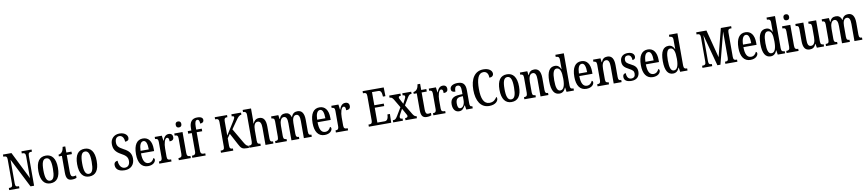

<svg xmlns="http://www.w3.org/2000/svg" viewBox="40 -2279 17105 3798"><g transform="rotate(-10 8592.0 -380.0)"><path d="M26 0H231V-43H212C176 -43 156 -52 156 -114V-587L454 0H526V-600C526 -659 549 -671 583 -671H601V-714H397V-671H415C449 -671 472 -660 472 -604V-162L197 -714H26V-671H45C77 -671 102 -662 102 -604V-114C102 -52 78 -43 41 -43H26Z M854 10C984 10 1052 -81 1052 -269C1052 -456 978 -547 857 -547C726 -547 659 -456 659 -269C659 -81 733 10 854 10ZM856 -43C786 -43 760 -121 760 -269C760 -417 785 -492 855 -492C926 -492 951 -417 951 -269C951 -121 927 -43 856 -43Z M1285 10C1329 10 1362 1 1379 -7V-57C1361 -52 1344 -49 1322 -49C1283 -49 1268 -77 1268 -147V-486H1371V-536H1268V-659H1215C1207 -605 1196 -581 1180 -561C1164 -540 1142 -526 1109 -521V-486H1170V-146C1170 -30 1209 10 1285 10Z M1633 10C1763 10 1831 -81 1831 -269C1831 -456 1757 -547 1636 -547C1505 -547 1438 -456 1438 -269C1438 -81 1512 10 1633 10ZM1635 -43C1565 -43 1539 -121 1539 -269C1539 -417 1564 -492 1634 -492C1705 -492 1730 -417 1730 -269C1730 -121 1706 -43 1635 -43Z M2349 10C2465 10 2546 -63 2546 -190C2546 -296 2497 -352 2395 -405C2296 -457 2268 -493 2268 -561C2268 -631 2300 -674 2356 -674C2419 -674 2450 -612 2450 -545C2502 -545 2528 -566 2528 -609C2528 -665 2472 -724 2366 -724C2263 -724 2183 -653 2183 -544C2183 -438 2227 -378 2325 -324C2413 -276 2459 -240 2459 -159C2459 -84 2422 -39 2357 -39C2290 -39 2242 -101 2238 -200C2197 -200 2165 -174 2165 -126C2165 -49 2218 10 2349 10Z M2815 10C2922 10 2968 -51 2968 -94C2968 -113 2958 -124 2945 -129C2926 -85 2892 -49 2837 -49C2761 -49 2720 -116 2719 -263H2983V-305C2983 -463 2916 -547 2806 -547C2687 -547 2619 -452 2619 -264C2619 -90 2687 10 2815 10ZM2885 -314H2720C2723 -429 2753 -494 2809 -494C2864 -494 2884 -422 2885 -314Z M3041 0H3286V-43H3266C3232 -43 3206 -51 3206 -110V-276C3206 -368 3231 -477 3278 -477C3309 -477 3318 -453 3318 -398C3376 -398 3404 -424 3404 -468C3404 -515 3378 -546 3324 -546C3259 -546 3226 -496 3203 -430H3200L3186 -536H3043V-493H3046C3081 -493 3106 -484 3106 -425V-115C3106 -52 3079 -43 3044 -43H3041Z M3549 -638C3581 -638 3607 -655 3607 -698C3607 -741 3581 -758 3549 -758C3517 -758 3493 -741 3493 -698C3493 -655 3517 -638 3549 -638ZM3433 0H3674V-43H3664C3626 -43 3602 -55 3602 -117V-536H3436V-493H3447C3483 -493 3504 -481 3504 -423V-113C3504 -54 3480 -43 3443 -43H3433Z M3704 0H3972V-43H3938C3906 -43 3877 -52 3877 -114V-484H3988V-536H3877V-595C3877 -679 3893 -723 3931 -723C3967 -723 3975 -680 3975 -640C4028 -640 4049 -666 4049 -700C4049 -738 4022 -770 3935 -770C3830 -770 3779 -704 3779 -584V-536H3707V-484H3779V-114C3779 -52 3747 -43 3717 -43H3704Z M4280 0H4527V-43H4517C4483 -43 4461 -55 4461 -110V-259L4517 -339L4640 -108C4685 -20 4711 0 4804 0H4843V-43H4840C4809 -43 4784 -71 4753 -125L4583 -417L4698 -581C4737 -638 4769 -672 4808 -672V-714H4614V-672C4646 -672 4659 -666 4659 -649C4659 -628 4644 -603 4611 -551L4461 -313V-604C4461 -659 4480 -671 4513 -671H4527V-714H4280V-671H4301C4333 -671 4356 -659 4356 -607V-107C4356 -54 4332 -43 4299 -43H4280Z M4850 0H5079V-43H5077C5042 -43 5017 -51 5017 -110V-319C5017 -415 5039 -480 5099 -480C5154 -480 5174 -430 5174 -343V0H5333V-43H5331C5295 -43 5273 -52 5273 -115V-350C5273 -487 5228 -547 5142 -547C5072 -547 5036 -503 5017 -457H5013C5014 -468 5017 -507 5017 -542V-760H4849V-717H4857C4885 -717 4917 -708 4917 -650V-115C4917 -52 4890 -43 4856 -43H4850Z M5374 0H5604V-43H5602C5567 -43 5541 -51 5541 -110V-319C5541 -404 5565 -480 5625 -480C5677 -480 5695 -430 5695 -343V0H5853V-43H5850C5815 -43 5793 -52 5793 -115V-332C5793 -411 5814 -480 5875 -480C5926 -480 5945 -430 5945 -343V0H6104V-43H6102C6066 -43 6044 -52 6044 -115V-350C6044 -487 5995 -547 5911 -547C5853 -547 5810 -521 5785 -451H5782C5762 -522 5720 -547 5666 -547C5604 -547 5567 -521 5542 -456H5537L5526 -536H5381V-493H5383C5418 -493 5442 -484 5442 -425V-115C5442 -52 5420 -43 5384 -43H5374Z M6362 10C6469 10 6515 -51 6515 -94C6515 -113 6505 -124 6492 -129C6473 -85 6439 -49 6384 -49C6308 -49 6267 -116 6266 -263H6530V-305C6530 -463 6463 -547 6353 -547C6234 -547 6166 -452 6166 -264C6166 -90 6234 10 6362 10ZM6432 -314H6267C6270 -429 6300 -494 6356 -494C6411 -494 6431 -422 6432 -314Z M6588 0H6833V-43H6813C6779 -43 6753 -51 6753 -110V-276C6753 -368 6778 -477 6825 -477C6856 -477 6865 -453 6865 -398C6923 -398 6951 -424 6951 -468C6951 -515 6925 -546 6871 -546C6806 -546 6773 -496 6750 -430H6747L6733 -536H6590V-493H6593C6628 -493 6653 -484 6653 -425V-115C6653 -52 6626 -43 6591 -43H6588Z M7250 0H7699L7704 -176H7654L7650 -133C7644 -89 7625 -51 7576 -51H7430V-349H7620V-399H7430V-663H7556C7603 -663 7621 -626 7624 -581L7628 -538H7678L7674 -714H7250V-671H7271C7302 -671 7326 -662 7326 -602V-107C7326 -56 7305 -43 7271 -43H7250Z M7739 0H7935V-43H7933C7898 -43 7884 -54 7884 -76C7884 -97 7893 -114 7904 -136L7958 -235L8008 -145C8032 -104 8039 -91 8039 -76C8039 -54 8023 -43 7990 -43H7986V0H8216V-43H8206C8187 -43 8166 -58 8142 -96L8026 -290L8108 -428C8141 -483 8157 -493 8188 -493H8195V-536H8016V-493H8020C8043 -493 8061 -488 8061 -464C8061 -446 8052 -430 8040 -406L8000 -328L7952 -418C7940 -438 7934 -450 7934 -464C7934 -480 7942 -493 7976 -493H7979V-536H7753V-493H7764C7791 -493 7811 -475 7833 -440L7932 -272L7833 -107C7801 -56 7785 -43 7746 -43H7739Z M8413 10C8457 10 8490 1 8507 -7V-57C8489 -52 8472 -49 8450 -49C8411 -49 8396 -77 8396 -147V-486H8499V-536H8396V-659H8343C8335 -605 8324 -581 8308 -561C8292 -540 8270 -526 8237 -521V-486H8298V-146C8298 -30 8337 10 8413 10Z M8546 0H8791V-43H8771C8737 -43 8711 -51 8711 -110V-276C8711 -368 8736 -477 8783 -477C8814 -477 8823 -453 8823 -398C8881 -398 8909 -424 8909 -468C8909 -515 8883 -546 8829 -546C8764 -546 8731 -496 8708 -430H8705L8691 -536H8548V-493H8551C8586 -493 8611 -484 8611 -425V-115C8611 -52 8584 -43 8549 -43H8546Z M9062 10C9128 10 9153 -28 9187 -84H9194L9207 0H9337V-43H9334C9297 -43 9285 -59 9285 -115V-373C9285 -500 9232 -547 9128 -547C9036 -547 8973 -511 8973 -449C8973 -407 9000 -386 9056 -386C9056 -452 9069 -495 9120 -495C9174 -495 9185 -448 9185 -373V-313L9120 -310C8999 -305 8939 -257 8939 -151C8939 -41 8994 10 9062 10ZM9096 -46C9058 -46 9042 -84 9042 -145C9042 -223 9067 -264 9144 -269L9186 -272V-191C9186 -107 9151 -46 9096 -46Z M9667 10C9799 10 9848 -60 9848 -107C9848 -122 9843 -137 9835 -143C9805 -95 9766 -50 9685 -50C9570 -50 9523 -161 9523 -358C9523 -551 9564 -670 9667 -670C9742 -670 9767 -605 9767 -540C9819 -540 9850 -568 9850 -609C9850 -671 9787 -724 9676 -724C9501 -724 9411 -578 9411 -358C9411 -137 9499 10 9667 10Z M10116 10C10246 10 10314 -81 10314 -269C10314 -456 10240 -547 10119 -547C9988 -547 9921 -456 9921 -269C9921 -81 9995 10 10116 10ZM10118 -43C10048 -43 10022 -121 10022 -269C10022 -417 10047 -492 10117 -492C10188 -492 10213 -417 10213 -269C10213 -121 10189 -43 10118 -43Z M10374 0H10604V-43H10599C10564 -43 10540 -51 10540 -110V-319C10540 -402 10561 -481 10627 -481C10680 -481 10698 -428 10698 -343V0H10857V-43H10853C10818 -43 10797 -52 10797 -115V-350C10797 -487 10750 -547 10665 -547C10605 -547 10567 -521 10541 -456H10537L10527 -536H10378V-493H10382C10417 -493 10442 -484 10442 -425V-115C10442 -52 10416 -43 10380 -43H10374Z M11079 10C11143 10 11180 -28 11205 -89H11208L11221 0H11369V-43H11362C11324 -43 11300 -55 11300 -115V-760H11130V-717H11136C11172 -717 11202 -708 11202 -649V-567C11202 -530 11202 -492 11203 -461H11199C11176 -511 11143 -546 11082 -546C10976 -546 10919 -460 10919 -267C10919 -75 10976 10 11079 10ZM11106 -48C11044 -48 11020 -120 11020 -266C11020 -409 11044 -488 11105 -488C11178 -488 11202 -409 11202 -267C11202 -133 11175 -48 11106 -48Z M11620 10C11727 10 11773 -51 11773 -94C11773 -113 11763 -124 11750 -129C11731 -85 11697 -49 11642 -49C11566 -49 11525 -116 11524 -263H11788V-305C11788 -463 11721 -547 11611 -547C11492 -547 11424 -452 11424 -264C11424 -90 11492 10 11620 10ZM11690 -314H11525C11528 -429 11558 -494 11614 -494C11669 -494 11689 -422 11690 -314Z M11844 0H12074V-43H12069C12034 -43 12010 -51 12010 -110V-319C12010 -402 12031 -481 12097 -481C12150 -481 12168 -428 12168 -343V0H12327V-43H12323C12288 -43 12267 -52 12267 -115V-350C12267 -487 12220 -547 12135 -547C12075 -547 12037 -521 12011 -456H12007L11997 -536H11848V-493H11852C11887 -493 11912 -484 11912 -425V-115C11912 -52 11886 -43 11850 -43H11844Z M12527 10C12631 10 12690 -51 12690 -147C12690 -233 12647 -274 12564 -315C12493 -351 12468 -371 12468 -424C12468 -469 12492 -499 12535 -499C12584 -499 12614 -463 12614 -393C12654 -393 12675 -416 12675 -452C12675 -502 12633 -546 12543 -546C12451 -546 12389 -495 12389 -402C12389 -316 12428 -279 12520 -231C12587 -195 12610 -172 12610 -124C12610 -70 12584 -37 12529 -37C12469 -37 12439 -87 12439 -161C12407 -161 12378 -143 12378 -96C12378 -26 12429 10 12527 10Z M12956 10C13063 10 13109 -51 13109 -94C13109 -113 13099 -124 13086 -129C13067 -85 13033 -49 12978 -49C12902 -49 12861 -116 12860 -263H13124V-305C13124 -463 13057 -547 12947 -547C12828 -547 12760 -452 12760 -264C12760 -90 12828 10 12956 10ZM13026 -314H12861C12864 -429 12894 -494 12950 -494C13005 -494 13025 -422 13026 -314Z M13361 10C13425 10 13462 -28 13487 -89H13490L13503 0H13651V-43H13644C13606 -43 13582 -55 13582 -115V-760H13412V-717H13418C13454 -717 13484 -708 13484 -649V-567C13484 -530 13484 -492 13485 -461H13481C13458 -511 13425 -546 13364 -546C13258 -546 13201 -460 13201 -267C13201 -75 13258 10 13361 10ZM13388 -48C13326 -48 13302 -120 13302 -266C13302 -409 13326 -488 13387 -488C13460 -488 13484 -409 13484 -267C13484 -133 13457 -48 13388 -48Z M13951 0H14147V-43H14139C14103 -43 14081 -52 14081 -114V-635L14251 0H14312L14478 -637V-114C14478 -55 14461 -43 14422 -43H14411V0H14653V-43H14635C14599 -43 14579 -55 14579 -110V-604C14579 -659 14602 -671 14631 -671H14653V-714H14446L14302 -153L14157 -714H13951V-671H13972C14003 -671 14027 -659 14027 -604V-109C14027 -54 14003 -43 13966 -43H13951Z M14916 10C15023 10 15069 -51 15069 -94C15069 -113 15059 -124 15046 -129C15027 -85 14993 -49 14938 -49C14862 -49 14821 -116 14820 -263H15084V-305C15084 -463 15017 -547 14907 -547C14788 -547 14720 -452 14720 -264C14720 -90 14788 10 14916 10ZM14986 -314H14821C14824 -429 14854 -494 14910 -494C14965 -494 14985 -422 14986 -314Z M15321 10C15385 10 15422 -28 15447 -89H15450L15463 0H15611V-43H15604C15566 -43 15542 -55 15542 -115V-760H15372V-717H15378C15414 -717 15444 -708 15444 -649V-567C15444 -530 15444 -492 15445 -461H15441C15418 -511 15385 -546 15324 -546C15218 -546 15161 -460 15161 -267C15161 -75 15218 10 15321 10ZM15348 -48C15286 -48 15262 -120 15262 -266C15262 -409 15286 -488 15347 -488C15420 -488 15444 -409 15444 -267C15444 -133 15417 -48 15348 -48Z M15757 -638C15789 -638 15815 -655 15815 -698C15815 -741 15789 -758 15757 -758C15725 -758 15701 -741 15701 -698C15701 -655 15725 -638 15757 -638ZM15641 0H15882V-43H15872C15834 -43 15810 -55 15810 -117V-536H15644V-493H15655C15691 -493 15712 -481 15712 -423V-113C15712 -54 15688 -43 15651 -43H15641Z M16108 10C16163 10 16203 -12 16231 -80H16235L16249 0H16393V-43H16388C16355 -43 16329 -51 16329 -110V-536H16170V-493H16173C16206 -493 16230 -484 16230 -421V-217C16230 -120 16205 -56 16144 -56C16087 -56 16072 -101 16072 -193V-536H15911V-493H15915C15951 -493 15973 -483 15973 -425V-186C15973 -49 16016 10 16108 10Z M16433 0H16663V-43H16661C16626 -43 16600 -51 16600 -110V-319C16600 -404 16624 -480 16684 -480C16736 -480 16754 -430 16754 -343V0H16912V-43H16909C16874 -43 16852 -52 16852 -115V-332C16852 -411 16873 -480 16934 -480C16985 -480 17004 -430 17004 -343V0H17163V-43H17161C17125 -43 17103 -52 17103 -115V-350C17103 -487 17054 -547 16970 -547C16912 -547 16869 -521 16844 -451H16841C16821 -522 16779 -547 16725 -547C16663 -547 16626 -521 16601 -456H16596L16585 -536H16440V-493H16442C16477 -493 16501 -484 16501 -425V-115C16501 -52 16479 -43 16443 -43H16433Z"/></g></svg>

Font: Noto Serif Khmer ExtraCondensed Medium
Style: Regular
Weight: 500
Width: 2
Designer: Danh Hong and the Monotype Design Team
Foundry: Monotype Imaging Inc.
Version: Version 2.004